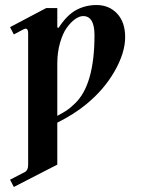

<svg xmlns="http://www.w3.org/2000/svg" viewBox="-20 -506 564 764"><path d="M208 -45Q234 -59 246 -67Q258 -75 278 -94Q356 -168 356 -366Q356 -442 311 -442Q296 -442 279 -430Q262 -418 246 -396Q230 -374 219 -336Q208 -298 208 -253ZM20 209 80 178Q92 171 92 150V-374Q92 -392 82 -392Q79 -392 71 -388L35 -369L20 -398L164 -474H208V-397L213 -395Q246 -446 283 -466Q320 -486 364 -486Q414 -486 446 -452Q478 -418 478 -358Q478 -296 436 -222.5Q394 -149 323 -91Q276 -52 208 -18V149L35 238Z"/></svg>

Font: Old Standard TT
Style: Bold
Weight: 700
Designer: Alexey Kryukov <alexios@thessalonica.org.ru>
Version: Version 2.2